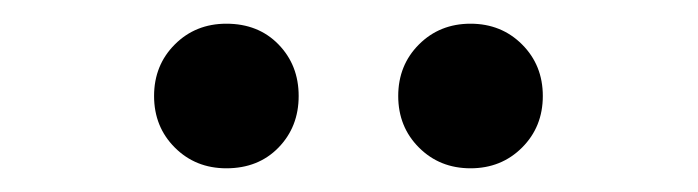

<svg xmlns="http://www.w3.org/2000/svg" viewBox="-20 -720 589 162"><path d="M171 -578Q145 -578 127.5 -595.5Q110 -613 110 -639Q110 -665 127.5 -682.5Q145 -700 171 -700Q198 -700 215 -682.5Q232 -665 232 -639Q232 -613 215 -595.5Q198 -578 171 -578ZM377 -578Q351 -578 333.5 -595.5Q316 -613 316 -639Q316 -665 333.5 -682.5Q351 -700 377 -700Q403 -700 420.5 -682.5Q438 -665 438 -639Q438 -613 420.5 -595.5Q403 -578 377 -578Z"/></svg>

Font: Source Sans 3 SemiBold
Style: Regular
Weight: 600
Designer: Paul D. Hunt
Foundry: Adobe
Version: Version 3.046;hotconv 1.0.118;makeotfexe 2.5.65603